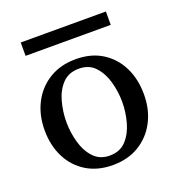

<svg xmlns="http://www.w3.org/2000/svg" viewBox="-113 -695 715 778"><g transform="rotate(-20 245.0 -306.5)"><path d="M459 -235.8Q459 -170.4 432.4 -119.1Q405.8 -67.9 357.4 -38.3Q309.1 -8.8 243.7 -8.8Q178.2 -8.8 130.4 -38.1Q82.5 -67.4 56.6 -118.9Q30.8 -170.4 30.8 -235.8Q30.8 -301.3 57.4 -352.8Q84 -404.3 132.6 -434.1Q181.2 -463.9 247.1 -463.9Q313 -463.9 360.4 -434.3Q407.7 -404.8 433.3 -353.3Q459 -301.8 459 -235.8ZM365.7 -236.8Q365.7 -280.8 353.8 -323.7Q341.8 -366.7 315.7 -395Q289.6 -423.3 246.1 -423.3Q201.7 -423.3 175 -395.3Q148.4 -367.2 136.7 -324.2Q125 -281.2 125 -236.8Q125 -192.9 137 -149.7Q148.9 -106.4 175.3 -77.9Q201.7 -49.3 244.6 -49.3Q289.1 -49.3 315.4 -77.9Q341.8 -106.4 353.8 -149.7Q365.7 -192.9 365.7 -236.8ZM428.7 -545.9H61.5V-603.5H428.7Z"/></g></svg>

Font: Annapurna SIL
Style: Regular
Weight: 400
Designer: Peter Martin, Annie Olsen
Foundry: SIL International
Version: Version 2.000